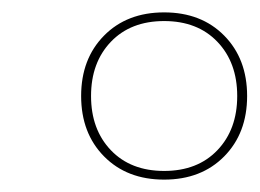

<svg xmlns="http://www.w3.org/2000/svg" viewBox="-20 -690 419 310"><path d="M342 -437.5Q305 -400 245 -400Q185 -400 148 -437.5Q111 -475 111 -535Q111 -595 148 -632.5Q185 -670 245 -670Q305 -670 342 -632.5Q379 -595 379 -535Q379 -475 342 -437.5ZM159 -447.5Q191 -414 245 -414Q299 -414 331 -447.5Q363 -481 363 -535Q363 -589 331 -622.5Q299 -656 245 -656Q191 -656 159 -622.5Q127 -589 127 -535Q127 -481 159 -447.5Z"/></svg>

Font: Elaine Sans Thin
Style: Italic
Weight: 250
Italic angle: -13°
Designer: Wei Huang
Foundry: Wei Huang
Version: Version 2.001;December 24, 2019;FontCreator 12.0.0.2547 64-b